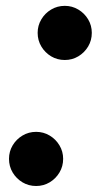

<svg xmlns="http://www.w3.org/2000/svg" viewBox="-20 -610 326 640"><path d="M196 -410Q171 -410 150.5 -422.2Q130 -434.5 117.8 -455Q105.5 -475.5 105.5 -500.5Q105.5 -525 117.8 -545.5Q130 -566 150.5 -578.2Q171 -590.5 196 -590.5Q220.5 -590.5 241 -578.2Q261.5 -566 273.8 -545.5Q286 -525 286 -500.5Q286 -475.5 273.8 -455Q261.5 -434.5 241 -422.2Q220.5 -410 196 -410ZM100.5 10Q75.5 10 55 -2.2Q34.5 -14.5 22.2 -35Q10 -55.5 10 -80.5Q10 -105 22.2 -125.5Q34.5 -146 55 -158.2Q75.5 -170.5 100.5 -170.5Q125 -170.5 145.5 -158.2Q166 -146 178.2 -125.5Q190.5 -105 190.5 -80.5Q190.5 -55.5 178.2 -35Q166 -14.5 145.5 -2.2Q125 10 100.5 10Z"/></svg>

Font: Bodoni Moda
Style: Bold Italic
Weight: 700
Italic angle: -13°
Version: Version 2.004